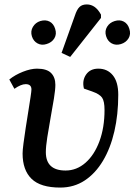

<svg xmlns="http://www.w3.org/2000/svg" viewBox="-20 -833 607 867"><path d="M252 14Q163 14 122.5 -25.5Q82 -65 82 -140Q82 -154 86 -185Q90 -216 96 -255Q102 -294 108 -331Q114 -368 118 -395Q122 -422 122 -429Q122 -453 96 -453Q75 -453 45 -432L22 -474Q48 -495 83.5 -509Q119 -523 147 -523Q191 -523 210.5 -503.5Q230 -484 230 -450Q230 -428 223.5 -388Q217 -348 208.5 -301.5Q200 -255 193.5 -213Q187 -171 187 -146Q187 -63 276 -63Q326 -63 366 -98Q406 -133 429 -195Q452 -257 452 -336Q452 -376 441 -392Q430 -408 396 -420L359 -433Q350 -469 368.5 -496Q387 -523 424 -523Q465 -523 489.5 -493Q514 -463 514 -405Q514 -316 496.5 -240Q479 -164 445 -107Q411 -50 362.5 -18Q314 14 252 14ZM297 -576 258 -594 318 -762Q327 -790 339 -801.5Q351 -813 372 -813Q411 -813 436 -767V-752ZM459 -670Q452 -693 463.5 -712Q475 -731 498 -738Q521 -745 539 -735.5Q557 -726 564 -703Q572 -679 560.5 -660Q549 -641 526 -634Q503 -627 484.5 -637Q466 -647 459 -670ZM124 -669Q117 -692 128.5 -711.5Q140 -731 162 -738Q186 -745 204 -735.5Q222 -726 229 -703Q237 -679 225.5 -660Q214 -641 190 -634Q168 -627 149.5 -637Q131 -647 124 -669Z"/></svg>

Font: Literata 12pt Medium
Style: Italic
Weight: 500
Italic angle: -2°
Designer: Latin by Veronika Burian and Jose Scaglione. Greek by Irene Vlachou. Cyrillic by Vera Evstafieva
Foundry: TypeTogether
Version: Version 3.002